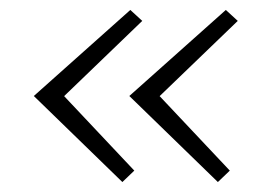

<svg xmlns="http://www.w3.org/2000/svg" viewBox="-20 -404 542 386"><path d="M226 -38 48 -211 242 -384 266 -362 104 -206V-216L250 -61ZM418 -38 240 -211 434 -384 458 -362 296 -206V-216L442 -61Z"/></svg>

Font: Ysabeau ExtraLight
Style: Italic
Weight: 250
Italic angle: -12°
Version: Version 2.000;gftools[0.9.27.dev2+g8671c4b]